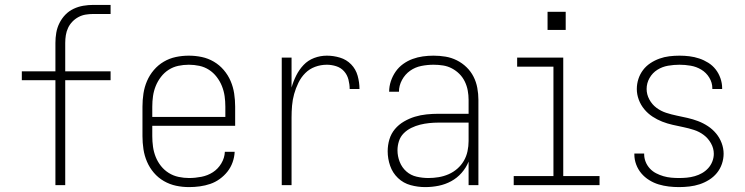

<svg xmlns="http://www.w3.org/2000/svg" viewBox="-20 -755 3040 783"><path d="M206 0V-428H69V-464H206V-580Q206 -601 209.5 -621.5Q213 -642 222.5 -661Q232 -680 246.5 -695Q261 -710 280 -719Q299 -728 319.5 -731.5Q340 -735 361 -735H431V-698H361Q345 -698 329.5 -695.5Q314 -693 300 -685.5Q286 -678 275 -666.5Q264 -655 257.5 -641Q251 -627 248.5 -611.5Q246 -596 246 -580V-464H431V-428H246V0Z M751 8Q724 8 698 2.5Q672 -3 648.5 -16.5Q625 -30 607.5 -50.5Q590 -71 579.5 -95.5Q569 -120 565 -146.5Q561 -173 561 -200V-320Q561 -347 565 -373.5Q569 -400 579.5 -424.5Q590 -449 607.5 -469.5Q625 -490 648 -503.5Q671 -517 697 -522.5Q723 -528 750 -528Q777 -528 803 -522.5Q829 -517 852 -503.5Q875 -490 892.5 -469.5Q910 -449 920.5 -424.5Q931 -400 935 -373.5Q939 -347 939 -320V-242H601V-200Q601 -178 604 -156.5Q607 -135 615 -115Q623 -95 636.5 -78Q650 -61 668.5 -49.5Q687 -38 708.5 -33.5Q730 -29 751 -29Q776 -29 801.5 -34Q827 -39 848 -52.5Q869 -66 882.5 -88.5Q896 -111 897 -136H937Q936 -114 928.5 -93Q921 -72 907.5 -55Q894 -38 876 -25Q858 -12 837.5 -5Q817 2 795 5Q773 8 751 8ZM601 -278H899V-320Q899 -342 896 -363Q893 -384 885 -404Q877 -424 863.5 -441.5Q850 -459 832 -470.5Q814 -482 793 -486.5Q772 -491 750 -491Q728 -491 707 -486.5Q686 -482 668 -470.5Q650 -459 636.5 -441.5Q623 -424 615 -404Q607 -384 604 -363Q601 -342 601 -320Z M1129 0V-520H1169V-398Q1176 -423 1188 -447Q1200 -471 1218 -490Q1236 -509 1261 -518.5Q1286 -528 1313 -528Q1340 -528 1366.5 -520Q1393 -512 1412 -492.5Q1431 -473 1438.5 -446Q1446 -419 1446 -392H1406Q1406 -411 1401 -430.5Q1396 -450 1383 -464.5Q1370 -479 1351 -485Q1332 -491 1313 -491Q1288 -491 1265 -482.5Q1242 -474 1225 -457Q1208 -440 1197 -417.5Q1186 -395 1179.5 -371.5Q1173 -348 1171 -324Q1169 -300 1169 -276V0Z M1714 8Q1684 8 1654.5 0Q1625 -8 1603 -29Q1581 -50 1571 -79Q1561 -108 1561 -138Q1561 -163 1568 -186.5Q1575 -210 1590.5 -228.5Q1606 -247 1627.5 -259.5Q1649 -272 1672 -279Q1695 -286 1719.5 -288.5Q1744 -291 1768 -291H1891V-348Q1891 -367 1887.5 -386Q1884 -405 1875.5 -422.5Q1867 -440 1853.5 -453.5Q1840 -467 1823 -476Q1806 -485 1787 -488Q1768 -491 1748 -491Q1723 -491 1698 -486Q1673 -481 1652.5 -466.5Q1632 -452 1619.5 -429Q1607 -406 1607 -381H1567Q1567 -403 1574 -424Q1581 -445 1593.5 -463Q1606 -481 1624 -494Q1642 -507 1662.5 -514.5Q1683 -522 1704.5 -525Q1726 -528 1748 -528Q1773 -528 1797 -524Q1821 -520 1843 -509Q1865 -498 1882.5 -481Q1900 -464 1911 -442.5Q1922 -421 1926.5 -396.5Q1931 -372 1931 -348V0H1891V-96Q1881 -71 1862.5 -50Q1844 -29 1820 -16Q1796 -3 1769 2.5Q1742 8 1714 8ZM1727 -29Q1748 -29 1769 -32.5Q1790 -36 1809.5 -44.5Q1829 -53 1845 -67Q1861 -81 1871.5 -99Q1882 -117 1886.5 -138Q1891 -159 1891 -180V-255H1768Q1749 -255 1730 -253Q1711 -251 1693 -246.5Q1675 -242 1657.5 -233.5Q1640 -225 1626.5 -211.5Q1613 -198 1607 -179.5Q1601 -161 1601 -142Q1601 -118 1610 -95Q1619 -72 1637 -56Q1655 -40 1679 -34.5Q1703 -29 1727 -29Z M2075 0V-37H2237V-483H2089V-520H2277V-37H2425V0ZM2213 -633V-707H2287V-633Z M2749 8Q2728 8 2707 5.5Q2686 3 2666 -3Q2646 -9 2627.5 -20.5Q2609 -32 2595.5 -48Q2582 -64 2574.5 -84Q2567 -104 2567 -125Q2567 -126 2567 -127Q2567 -128 2567 -129H2607Q2607 -128 2607 -127.5Q2607 -127 2607 -126Q2607 -110 2613 -95Q2619 -80 2630 -68Q2641 -56 2655.5 -48.5Q2670 -41 2685.5 -36.5Q2701 -32 2717 -30.5Q2733 -29 2749 -29Q2765 -29 2781 -30.5Q2797 -32 2813 -36.5Q2829 -41 2843 -49Q2857 -57 2868 -69Q2879 -81 2885 -96.5Q2891 -112 2891 -128Q2891 -150 2879.5 -170.5Q2868 -191 2850 -204.5Q2832 -218 2810.5 -225Q2789 -232 2767 -236.5Q2745 -241 2723 -246Q2701 -251 2680.5 -259Q2660 -267 2641 -279.5Q2622 -292 2607.5 -309.5Q2593 -327 2585 -348.5Q2577 -370 2577 -392Q2577 -413 2583.5 -433Q2590 -453 2602.5 -469.5Q2615 -486 2632.5 -497.5Q2650 -509 2669.5 -516Q2689 -523 2709.5 -525.5Q2730 -528 2751 -528Q2772 -528 2792 -525.5Q2812 -523 2831.5 -516.5Q2851 -510 2868.5 -499Q2886 -488 2898.5 -472Q2911 -456 2918 -436Q2925 -416 2925 -396Q2925 -395 2925 -394Q2925 -393 2925 -392H2885Q2885 -393 2885 -393.5Q2885 -394 2885 -395Q2885 -418 2872.5 -438.5Q2860 -459 2840 -471Q2820 -483 2797 -487Q2774 -491 2751 -491Q2728 -491 2704.5 -487Q2681 -483 2661 -470.5Q2641 -458 2629 -437Q2617 -416 2617 -392Q2617 -370 2628 -349.5Q2639 -329 2657 -315.5Q2675 -302 2696.5 -295Q2718 -288 2740 -283.5Q2762 -279 2784 -274Q2806 -269 2827 -261Q2848 -253 2867 -240.5Q2886 -228 2900.5 -210.5Q2915 -193 2923 -171.5Q2931 -150 2931 -128Q2931 -107 2924 -86.5Q2917 -66 2903.5 -49.5Q2890 -33 2871.5 -21.5Q2853 -10 2833 -3.5Q2813 3 2791.5 5.5Q2770 8 2749 8Z"/></svg>

Font: Iosevka SS04 Extralight
Style: Regular
Weight: 200
Monospace: yes
Designer: Belleve Invis
Foundry: Belleve Invis
Version: Version 19.0.0; ttfautohint (v1.8.4)